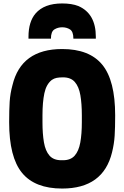

<svg xmlns="http://www.w3.org/2000/svg" viewBox="-20 -1078 720 1112"><path d="M535 -854H405Q405 -895 385.5 -907.5Q366 -920 340 -920Q315 -920 295 -907.5Q275 -895 275 -854H145V-865Q145 -952 186 -1000Q236 -1058 340 -1058Q396 -1058 434 -1043Q535 -999 535 -865ZM340 14Q182 14 107.5 -77Q33 -168 33 -370Q33 -441 36 -488.5Q39 -536 52 -584Q102 -794 340 -794Q498 -794 572.5 -703Q647 -612 647 -410Q647 -339 644 -291.5Q641 -244 629 -196Q578 14 340 14ZM345 -150Q389 -150 412.5 -176.5Q436 -203 445 -252.5Q454 -302 454 -370V-410Q454 -477 445.5 -526.5Q437 -576 413.5 -603Q390 -630 345 -630Q323 -630 308 -627Q293 -624 280 -615Q248 -590 237 -538Q226 -486 226 -410V-370Q226 -303 234.5 -253.5Q243 -204 266.5 -177Q290 -150 335 -150Z"/></svg>

Font: Tanohe Sans Black
Style: Regular
Weight: 900
Designer: Village Type and Design LLC & Cristiano Sobral
Foundry: Cooper Hewitt Smithsonian Design Museum
Version: Version 1.00;March 11, 2020;FontCreator 12.0.0.2522 64-bit; 